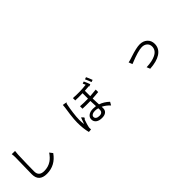

<svg xmlns="http://www.w3.org/2000/svg" viewBox="344 -2281 3811 3811"><g transform="rotate(-45 2250.0 -375.0)"><path d="M469.7 29.3Q250 29.3 250 -177.7Q250 -252 254.9 -449.2Q258.8 -603.5 258.8 -648.4Q258.8 -698.2 251 -742.2L296.9 -741.2H342.8Q336.9 -698.2 334 -648.4Q323.2 -358.4 323.2 -185.5Q323.2 -47.9 471.7 -47.9Q585.9 -47.9 673.8 -107.4Q740.2 -152.3 798.8 -239.3L848.6 -174.8Q706.1 29.3 469.7 29.3Z M1645.5 29.3Q1612.3 -95.7 1612.3 -264.6Q1612.3 -348.6 1628.9 -479.5Q1636.7 -545.9 1652.3 -642.6Q1653.3 -648.4 1653.3 -650.4Q1659.2 -693.4 1659.2 -715.8Q1690.4 -712.9 1719.7 -706.1Q1749 -699.2 1748 -695.8Q1747.1 -692.4 1742.2 -689.5Q1733.4 -686.5 1731.4 -678.7Q1729.5 -670.9 1726.6 -657.2Q1725.6 -650.4 1724.6 -647.5Q1709 -574.2 1695.3 -468.8Q1679.7 -349.6 1679.7 -277.3Q1679.7 -207 1688.5 -148.4Q1712.9 -217.8 1739.3 -285.2Q1756.8 -270.5 1770.5 -255.9Q1787.1 -236.3 1784.2 -228.5Q1782.2 -221.7 1774.4 -217.8Q1762.7 -210.9 1756.8 -192.4Q1720.7 -87.9 1713.9 -48.8Q1708 -25.4 1710 -7.8Q1710 5.9 1711.9 23.4ZM2028.3 18.6Q1950.2 18.6 1903.3 -14.6Q1854.5 -49.8 1854.5 -113.3Q1854.5 -166 1896.5 -201.2Q1943.4 -240.2 2027.3 -240.2Q2056.6 -240.2 2107.4 -234.4Q2103.5 -301.8 2101.6 -384.8Q1979.5 -381.8 1881.8 -386.7V-456.1Q1983.4 -448.2 2100.6 -451.2V-527.3V-603.5Q1996.1 -600.6 1896.5 -604.5V-670.9Q2084 -656.2 2262.7 -678.7Q2253.9 -704.1 2237.3 -736.3L2281.2 -751Q2320.3 -668.9 2335 -620.1L2289.1 -603.5L2284.2 -620.1V-614.3Q2231.4 -610.4 2167 -605.5V-454.1Q2245.1 -459 2335.9 -469.7V-400.4Q2255.9 -392.6 2168 -386.7Q2168.9 -351.6 2171.9 -278.3Q2173.8 -235.4 2174.8 -215.8Q2278.3 -181.6 2367.2 -96.7L2329.1 -31.2Q2257.8 -107.4 2178.7 -144.5Q2179.7 -128.9 2179.7 -102.5Q2179.7 -44.9 2140.6 -13.2Q2101.6 18.6 2028.3 18.6ZM2022.5 -47.9Q2111.3 -47.9 2111.3 -132.8Q2111.3 -156.2 2110.4 -170.9Q2069.3 -183.6 2026.4 -183.6Q1978.5 -183.6 1949.2 -165Q1919.9 -146.5 1919.9 -117.2Q1919.9 -83 1948.2 -65.4Q1974.6 -47.9 2022.5 -47.9ZM2382.8 -633.8Q2370.1 -671.9 2357.4 -701.2Q2342.8 -739.3 2329.1 -764.6L2374 -780.3Q2396.5 -736.3 2428.7 -649.4Z M3393.6 2.9 3364.3 -69.3Q3527.3 -74.2 3622.1 -122.1Q3733.4 -176.8 3733.4 -283.2Q3733.4 -342.8 3691.4 -381.3Q3649.4 -419.9 3580.1 -419.9Q3476.6 -419.9 3227.5 -318.4Q3214.8 -313.5 3210 -311.5L3194.3 -350.6L3179.7 -389.6Q3222.7 -397.5 3264.6 -412.1Q3273.4 -415 3296.9 -422.9Q3494.1 -488.3 3585.9 -488.3Q3683.6 -488.3 3745.1 -432.6Q3807.6 -376 3807.6 -283.2Q3807.6 -153.3 3692.4 -78.1Q3585 -8.8 3393.6 2.9Z"/></g></svg>

Font: Bpmf GenSeki Gothic R
Style: R
Weight: 400
Foundry: But Ko
Version: Version 1.320